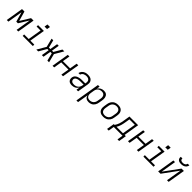

<svg xmlns="http://www.w3.org/2000/svg" viewBox="601 -2962 5399 5399"><g transform="rotate(45 3300.0 -262.5)"><path d="M15 0 101 -520H198L281 -228L461 -520H559L473 0H407L481 -447L302 -156H237L154 -447L80 0Z M648 0V-58H829L896 -462H739V-520H971L894 -58H1051V0ZM996 -620H897L913 -720H1013Z M1264 0H1191L1343 -260L1277 -520H1343L1402 -289H1459L1497 -520H1562L1524 -289H1575L1710 -520H1783L1631 -260L1697 0H1630L1572 -231H1515L1476 0H1411L1449 -231H1399Z M1835 0 1921 -520H1986L1950 -298H2236L2273 -520H2339L2252 0H2187L2227 -240H1940L1900 0Z M2603 8Q2603 8 2603 8Q2603 8 2603 8H2602Q2580 8 2558 4.5Q2536 1 2516.5 -8Q2497 -17 2482.5 -32Q2468 -47 2460 -67Q2452 -87 2450.5 -109Q2449 -131 2452 -154Q2456 -173 2463.5 -192.5Q2471 -212 2485.5 -228Q2500 -244 2518.5 -255.5Q2537 -267 2556 -274.5Q2575 -282 2595 -287Q2615 -292 2635 -295.5Q2655 -299 2675 -299.5Q2695 -300 2714 -300H2837L2843 -335Q2846 -354 2845 -372.5Q2844 -391 2837.5 -407.5Q2831 -424 2818.5 -436.5Q2806 -449 2790 -456.5Q2774 -464 2756 -467Q2738 -470 2719 -470Q2695 -470 2670 -465.5Q2645 -461 2621.5 -449Q2598 -437 2581 -416Q2564 -395 2559 -370H2494Q2499 -394 2510.5 -417Q2522 -440 2539 -459Q2556 -478 2578 -492Q2600 -506 2623.5 -514Q2647 -522 2671 -525Q2695 -528 2719 -528Q2747 -528 2774.5 -524Q2802 -520 2826.5 -508.5Q2851 -497 2869.5 -478Q2888 -459 2898.5 -434.5Q2909 -410 2910 -382Q2911 -354 2906 -326L2852 0H2787L2804 -102Q2788 -76 2766 -54Q2744 -32 2717 -18Q2690 -4 2660.5 2Q2631 8 2603 8ZM2635 -50Q2656 -50 2678 -54Q2700 -58 2720.5 -67Q2741 -76 2759 -91Q2777 -106 2790 -125Q2803 -144 2810.5 -165Q2818 -186 2822 -208L2827 -242H2714Q2700 -242 2686 -241.5Q2672 -241 2657.5 -239.5Q2643 -238 2629 -235.5Q2615 -233 2600.5 -229Q2586 -225 2572.5 -218.5Q2559 -212 2546.5 -203Q2534 -194 2527 -180.5Q2520 -167 2517 -153Q2513 -129 2521.5 -107Q2530 -85 2547.5 -72Q2565 -59 2588 -54.5Q2611 -50 2635 -50Z M2999 215 3121 -520H3186L3171 -428Q3186 -452 3206.5 -471.5Q3227 -491 3252 -504Q3277 -517 3304 -522.5Q3331 -528 3357 -528Q3386 -528 3413 -521Q3440 -514 3460.5 -497Q3481 -480 3493.5 -456Q3506 -432 3511 -405Q3516 -378 3515 -349.5Q3514 -321 3509 -292L3492 -192Q3488 -166 3479.5 -140.5Q3471 -115 3456.5 -91Q3442 -67 3421.5 -47.5Q3401 -28 3376 -15.5Q3351 -3 3324.5 2.5Q3298 8 3272 8Q3244 8 3217.5 1.5Q3191 -5 3170.5 -21Q3150 -37 3137 -60.5Q3124 -84 3119 -110L3065 215ZM3258 -50Q3278 -50 3298.5 -54Q3319 -58 3338 -67.5Q3357 -77 3373 -91.5Q3389 -106 3400.5 -124Q3412 -142 3418.5 -162Q3425 -182 3428 -202L3445 -302Q3449 -323 3449.5 -344Q3450 -365 3445 -385Q3440 -405 3429.5 -422Q3419 -439 3403 -450Q3387 -461 3366.5 -465.5Q3346 -470 3325 -470Q3305 -470 3285 -466.5Q3265 -463 3246 -454.5Q3227 -446 3210.5 -432Q3194 -418 3182.5 -400.5Q3171 -383 3164 -364Q3157 -345 3154 -325L3138 -225Q3134 -203 3133.5 -181.5Q3133 -160 3137 -139.5Q3141 -119 3151.5 -101.5Q3162 -84 3178.5 -72Q3195 -60 3215.5 -55Q3236 -50 3258 -50Z M3852 8Q3852 8 3852 8Q3852 8 3852 8Q3821 8 3791 2Q3761 -4 3736.5 -18.5Q3712 -33 3694 -56Q3676 -79 3668 -107Q3660 -135 3660 -166Q3660 -197 3665 -228L3681 -328Q3686 -355 3695.5 -382Q3705 -409 3721.5 -433Q3738 -457 3761.5 -476.5Q3785 -496 3811.5 -507.5Q3838 -519 3866 -523.5Q3894 -528 3921 -528Q3921 -528 3921 -528Q3921 -528 3921 -528Q3952 -528 3982 -522Q4012 -516 4037 -501.5Q4062 -487 4079.5 -464Q4097 -441 4105.5 -413Q4114 -385 4114 -354Q4114 -323 4109 -292L4092 -192Q4088 -165 4078.5 -138Q4069 -111 4052 -87Q4035 -63 4012 -43.5Q3989 -24 3962.5 -12.5Q3936 -1 3908 3.5Q3880 8 3852 8ZM3853 -50Q3873 -50 3894 -53.5Q3915 -57 3934.5 -66.5Q3954 -76 3971 -90.5Q3988 -105 3999.5 -123Q4011 -141 4018 -161Q4025 -181 4028 -202L4045 -302Q4049 -323 4049 -344.5Q4049 -366 4044 -386Q4039 -406 4028 -422.5Q4017 -439 4000 -450Q3983 -461 3962.5 -465.5Q3942 -470 3920 -470Q3900 -470 3879.5 -466.5Q3859 -463 3839.5 -453.5Q3820 -444 3803 -429.5Q3786 -415 3774 -397Q3762 -379 3755 -359Q3748 -339 3745 -318L3728 -218Q3725 -197 3724.5 -175.5Q3724 -154 3729 -134Q3734 -114 3745.5 -97.5Q3757 -81 3773.5 -70Q3790 -59 3811 -54.5Q3832 -50 3853 -50Z M4175 172 4213 -58H4245Q4266 -88 4282.5 -121Q4299 -154 4310.5 -188Q4322 -222 4329 -256.5Q4336 -291 4342 -325L4374 -520H4719L4643 -58H4693L4655 172H4590L4618 0H4269L4241 172ZM4320 -58H4578L4645 -462H4430L4406 -316Q4400 -283 4393.5 -250Q4387 -217 4377 -184.5Q4367 -152 4352.5 -120Q4338 -88 4320 -58Z M4835 0 4921 -520H4986L4950 -298H5236L5273 -520H5339L5252 0H5187L5227 -240H4940L4900 0Z M5448 0V-58H5629L5696 -462H5539V-520H5771L5694 -58H5851V0ZM5796 -620H5697L5713 -720H5813Z M6035 0 6121 -520H6186L6111 -64L6444 -520H6539L6452 0H6387L6463 -456L6129 0ZM6343 -600Q6322 -600 6301.5 -602.5Q6281 -605 6263 -612Q6245 -619 6229.5 -631.5Q6214 -644 6205 -661Q6196 -678 6194 -698.5Q6192 -719 6196 -740H6261Q6258 -721 6263.5 -703.5Q6269 -686 6283 -675.5Q6297 -665 6315.5 -661.5Q6334 -658 6353 -658Q6372 -658 6391 -661.5Q6410 -665 6427.5 -675.5Q6445 -686 6456.5 -703.5Q6468 -721 6472 -740H6537Q6533 -719 6524.5 -698.5Q6516 -678 6501.5 -661Q6487 -644 6467.5 -631.5Q6448 -619 6427 -612Q6406 -605 6385 -602.5Q6364 -600 6343 -600Z"/></g></svg>

Font: Iosevka SS04 Lt Ex Obl
Style: Regular
Weight: 300
Width: 7
Italic angle: -9°
Monospace: yes
Designer: Belleve Invis
Foundry: Belleve Invis
Version: Version 19.0.0; ttfautohint (v1.8.4)